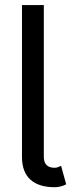

<svg xmlns="http://www.w3.org/2000/svg" viewBox="-20 -743 289 772"><path d="M225.6 -76.2Q221.2 -73.7 213.6 -71Q206.1 -68.4 200.2 -68.4Q189.5 -68.4 181.2 -71Q172.9 -73.7 167.2 -79.3Q161.6 -85 158.9 -93.3Q156.2 -101.6 156.2 -112.3V-214.8V-282.2V-722.7H68.4V-282.2V-214.8V-112.3Q68.4 -81.1 77.1 -58.1Q85.9 -35.2 103 -20Q120.1 -4.9 144.5 2.4Q168.9 9.8 200.2 9.8Q211.9 9.8 225.1 6.3Q238.3 2.9 246.1 -2Z"/></svg>

Font: Giphurs SC
Style: Regular
Weight: 400
Version: Version 0.920